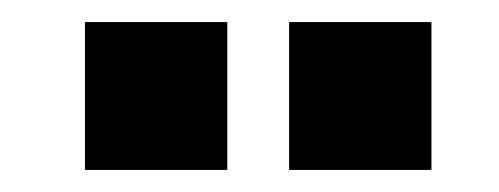

<svg xmlns="http://www.w3.org/2000/svg" viewBox="-20 -685 452 174"><path d="M57 -665H186V-531H57ZM242 -665H371V-531H242Z"/></svg>

Font: Zilla Slab Highlight
Style: Bold
Weight: 700
Designer: Typotheque Type Foundry
Foundry: Typotheque type foundry
Version: Version 1.1; 2017; ttfautohint (v1.6)